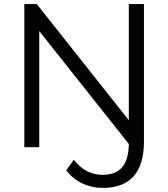

<svg xmlns="http://www.w3.org/2000/svg" viewBox="-20 -720 823 939"><path d="M99 0H172V-568L610 -16C609 85 568 135 482 135C424 135 376 108 341 61L304 113C345 168 411 199 482 199C615 199 684 125 684 -28V-700H610V-132L160 -700H99Z"/></svg>

Font: Chess Sans
Style: Regular
Weight: 400
Designer: Wolf Bōese
Foundry: Wolf Bōese
Version: Version 7.223;Glyphs 3.3 (3306)